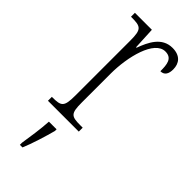

<svg xmlns="http://www.w3.org/2000/svg" viewBox="-250 -578 832 832"><g transform="rotate(45 166.0 -161.5)"><path d="M33 0H222V-24H209C152 -24 142 -30 142 -99V-274C142 -379 175 -511 242 -511C284 -511 287 -476 287 -435C312 -435 321 -454 321 -480C321 -517 300 -544 253 -544C188 -544 161 -485 142 -434H139L134 -536H30V-512H33C90 -512 101 -506 101 -437V-100C101 -30 90 -24 35 -24H33ZM82 208V221H98C115 181 136 113 147 71V61H100C97 113 89 160 82 208Z"/></g></svg>

Font: Noto Serif Khmer ExtraCondensed ExtraLight
Style: Regular
Weight: 200
Width: 2
Designer: Danh Hong and the Monotype Design Team
Foundry: Monotype Imaging Inc.
Version: Version 2.004